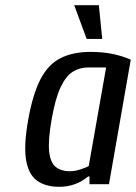

<svg xmlns="http://www.w3.org/2000/svg" viewBox="-20 -710 524 740"><path d="M208 10Q156 10 123 -13.5Q90 -37 80.5 -93.5Q71 -150 89 -250Q107 -350 137 -406.5Q167 -463 214.5 -486.5Q262 -510 329 -510Q374 -510 412 -502.5Q450 -495 484 -480L400 0H325V-30H320Q272 10 208 10ZM248 -50Q267 -50 288 -56.5Q309 -63 322 -70L389 -450H319Q287 -450 260.5 -433.5Q234 -417 213.5 -373.5Q193 -330 179 -250Q165 -170 169.5 -126.5Q174 -83 195 -66.5Q216 -50 248 -50ZM314 -560 266 -690H361L374 -560Z"/></svg>

Font: Cuprum
Style: Italic
Weight: 400
Italic angle: -10°
Designer: Jovanny Lemonad
Foundry: Jovanny Lemonad
Version: Version 3.000